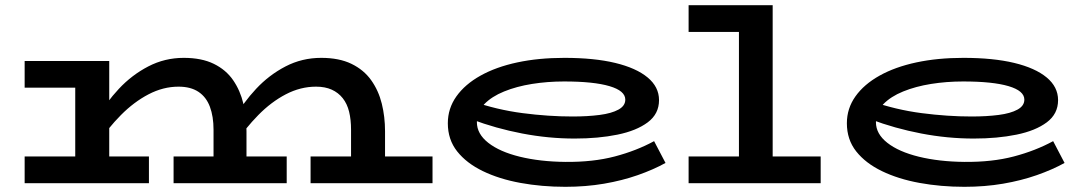

<svg xmlns="http://www.w3.org/2000/svg" viewBox="-20 -706 4190 740"><path d="M75 -368V-471H360V-368ZM270 -33V-471H401V-33ZM75 0V-103H554V0ZM803 -33V-206Q803 -257 789 -294.5Q775 -332 745 -352Q715 -372 668 -372Q609 -372 552.5 -342.5Q496 -313 446 -262.5Q396 -212 355 -150V-250Q388 -310 438 -363.5Q488 -417 551.5 -450Q615 -483 688 -483Q757 -483 804 -460Q851 -437 878.5 -397Q906 -357 918 -306.5Q930 -256 930 -200V-33ZM649 0V-103H1085V0ZM1333 -33V-206Q1333 -245 1325.5 -275.5Q1318 -306 1301 -327.5Q1284 -349 1258.5 -360.5Q1233 -372 1198 -372Q1138 -372 1081.5 -342.5Q1025 -313 975.5 -262.5Q926 -212 884 -150V-250Q917 -310 967 -363.5Q1017 -417 1080.5 -450Q1144 -483 1218 -483Q1287 -483 1334.5 -460Q1382 -437 1410.5 -397Q1439 -357 1451.5 -306.5Q1464 -256 1464 -200V-33ZM1177 0V-103H1647V0Z M2159 14Q2068 14 1986 -1Q1904 -16 1841 -46.5Q1778 -77 1742 -122.5Q1706 -168 1706 -231Q1706 -288 1739 -334.5Q1772 -381 1832 -414.5Q1892 -448 1974 -465.5Q2056 -483 2155 -483Q2270 -483 2351 -463.5Q2432 -444 2476 -407.5Q2520 -371 2520 -320Q2520 -267 2476.5 -234.5Q2433 -202 2359.5 -187Q2286 -172 2195 -172Q2094 -172 1992.5 -191.5Q1891 -211 1798 -246L1797 -317Q1894 -283 1994 -270Q2094 -257 2187 -257Q2245 -257 2291 -263Q2337 -269 2363.5 -283.5Q2390 -298 2390 -322Q2390 -356 2329 -374Q2268 -392 2154 -392Q2090 -392 2030.5 -382.5Q1971 -373 1923 -353.5Q1875 -334 1846.5 -304.5Q1818 -275 1818 -235Q1818 -190 1862 -155.5Q1906 -121 1983.5 -102Q2061 -83 2159 -82Q2266 -81 2349.5 -103Q2433 -125 2501 -162L2545 -78Q2498 -52 2438 -31Q2378 -10 2308 2Q2238 14 2159 14Z M2828 -33V-686H2958V-33ZM2634 0V-103H3143V0ZM2634 -583V-686H2949V-583Z M3697 14Q3606 14 3524 -1Q3442 -16 3379 -46.5Q3316 -77 3280 -122.5Q3244 -168 3244 -231Q3244 -288 3277 -334.5Q3310 -381 3370 -414.5Q3430 -448 3512 -465.5Q3594 -483 3693 -483Q3808 -483 3889 -463.5Q3970 -444 4014 -407.5Q4058 -371 4058 -320Q4058 -267 4014.5 -234.5Q3971 -202 3897.5 -187Q3824 -172 3733 -172Q3632 -172 3530.5 -191.5Q3429 -211 3336 -246L3335 -317Q3432 -283 3532 -270Q3632 -257 3725 -257Q3783 -257 3829 -263Q3875 -269 3901.5 -283.5Q3928 -298 3928 -322Q3928 -356 3867 -374Q3806 -392 3692 -392Q3628 -392 3568.5 -382.5Q3509 -373 3461 -353.5Q3413 -334 3384.5 -304.5Q3356 -275 3356 -235Q3356 -190 3400 -155.5Q3444 -121 3521.5 -102Q3599 -83 3697 -82Q3804 -81 3887.5 -103Q3971 -125 4039 -162L4083 -78Q4036 -52 3976 -31Q3916 -10 3846 2Q3776 14 3697 14Z"/></svg>

Font: BioRhyme Expanded SemiBold
Style: Regular
Weight: 600
Width: 7
Designer: Aoife Mooney
Foundry: Aoife Mooney Type
Version: Version 1.600;gftools[0.9.33]